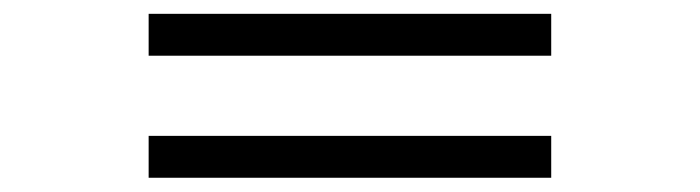

<svg xmlns="http://www.w3.org/2000/svg" viewBox="-20 -426 1002 275"><path d="M192.9 -171.4V-231.4H769.5V-171.4ZM192.9 -346.2V-406.2H769.5V-346.2Z"/></svg>

Font: Goda
Style: Regular
Weight: 400
Version: 1.0.5